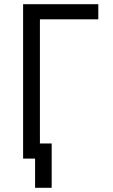

<svg xmlns="http://www.w3.org/2000/svg" viewBox="-20 -755 540 914"><path d="M147 139H226V-72H170V-663H448V-735H90V0H147Z"/></svg>

Font: Iosevka SS09
Style: Regular
Weight: 400
Monospace: yes
Designer: Belleve Invis
Foundry: Belleve Invis
Version: Version 5.2.1; ttfautohint (v1.8.3)